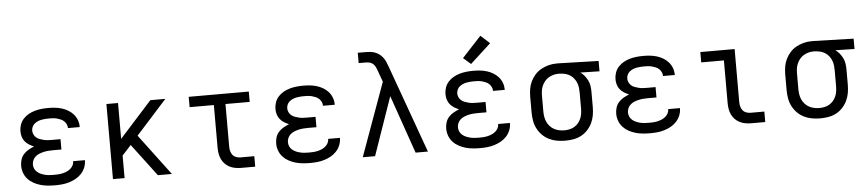

<svg xmlns="http://www.w3.org/2000/svg" viewBox="-45 -1061 6089 1350"><g transform="rotate(-5 3000.0 -385.5)"><path d="M297 8Q272 8 246 5.5Q220 3 195.5 -4Q171 -11 148 -23.5Q125 -36 107.5 -55Q90 -74 81 -98.5Q72 -123 72 -149Q72 -171 78.5 -192.5Q85 -214 100 -230.5Q115 -247 134.5 -258Q154 -269 174 -277Q156 -284 139.5 -294.5Q123 -305 111 -319.5Q99 -334 93.5 -353Q88 -372 88 -391Q88 -415 96 -438Q104 -461 120.5 -479Q137 -497 158 -508.5Q179 -520 202 -526.5Q225 -533 249 -535.5Q273 -538 297 -538Q321 -538 345 -535.5Q369 -533 392 -526Q415 -519 436 -506.5Q457 -494 473 -476Q489 -458 497.5 -435Q506 -412 506 -388Q506 -387 506 -386Q506 -385 506 -385H423Q423 -385 423 -385.5Q423 -386 423 -386Q423 -400 417 -412.5Q411 -425 401 -434.5Q391 -444 378 -449.5Q365 -455 352 -458.5Q339 -462 325 -463Q311 -464 297 -464Q283 -464 269.5 -463Q256 -462 242.5 -459.5Q229 -457 216.5 -451.5Q204 -446 193.5 -437.5Q183 -429 177 -416Q171 -403 171 -390V-389Q171 -375 177 -362Q183 -349 193.5 -340Q204 -331 217.5 -326Q231 -321 244.5 -317.5Q258 -314 272 -313Q286 -312 300 -312H364V-239H300Q284 -239 268 -237.5Q252 -236 237 -232.5Q222 -229 207 -223Q192 -217 180 -206.5Q168 -196 161.5 -181.5Q155 -167 155 -151Q155 -135 161.5 -121Q168 -107 180 -97Q192 -87 206.5 -81Q221 -75 236 -71.5Q251 -68 266.5 -67Q282 -66 297 -66Q313 -66 328 -67Q343 -68 358 -71.5Q373 -75 387 -81Q401 -87 413 -97Q425 -107 432 -120.5Q439 -134 439 -150H522Q522 -150 522 -149.5Q522 -149 522 -149Q522 -123 512.5 -99Q503 -75 485.5 -56Q468 -37 445.5 -24.5Q423 -12 398.5 -4.5Q374 3 348.5 5.5Q323 8 297 8Z M707 0V-530H789V-277L1017 -530H1123L906 -289L1123 0H1024L852 -228L789 -159V0Z M1613 0Q1593 0 1572 -3.5Q1551 -7 1532.5 -16Q1514 -25 1499 -40Q1484 -55 1475 -74Q1466 -93 1462.5 -113.5Q1459 -134 1459 -155V-457H1288V-530H1712V-457H1541V-155Q1541 -139 1545 -124Q1549 -109 1558.5 -97Q1568 -85 1583 -79.5Q1598 -74 1613 -74H1711V0Z M2097 8Q2072 8 2046 5.5Q2020 3 1995.5 -4Q1971 -11 1948 -23.5Q1925 -36 1907.5 -55Q1890 -74 1881 -98.5Q1872 -123 1872 -149Q1872 -171 1878.5 -192.5Q1885 -214 1900 -230.5Q1915 -247 1934.5 -258Q1954 -269 1974 -277Q1956 -284 1939.5 -294.5Q1923 -305 1911 -319.5Q1899 -334 1893.5 -353Q1888 -372 1888 -391Q1888 -415 1896 -438Q1904 -461 1920.5 -479Q1937 -497 1958 -508.5Q1979 -520 2002 -526.5Q2025 -533 2049 -535.5Q2073 -538 2097 -538Q2121 -538 2145 -535.5Q2169 -533 2192 -526Q2215 -519 2236 -506.5Q2257 -494 2273 -476Q2289 -458 2297.5 -435Q2306 -412 2306 -388Q2306 -387 2306 -386Q2306 -385 2306 -385H2223Q2223 -385 2223 -385.5Q2223 -386 2223 -386Q2223 -400 2217 -412.5Q2211 -425 2201 -434.5Q2191 -444 2178 -449.5Q2165 -455 2152 -458.5Q2139 -462 2125 -463Q2111 -464 2097 -464Q2083 -464 2069.5 -463Q2056 -462 2042.5 -459.5Q2029 -457 2016.5 -451.5Q2004 -446 1993.5 -437.5Q1983 -429 1977 -416Q1971 -403 1971 -390V-389Q1971 -375 1977 -362Q1983 -349 1993.5 -340Q2004 -331 2017.5 -326Q2031 -321 2044.5 -317.5Q2058 -314 2072 -313Q2086 -312 2100 -312H2164V-239H2100Q2084 -239 2068 -237.5Q2052 -236 2037 -232.5Q2022 -229 2007 -223Q1992 -217 1980 -206.5Q1968 -196 1961.5 -181.5Q1955 -167 1955 -151Q1955 -135 1961.5 -121Q1968 -107 1980 -97Q1992 -87 2006.5 -81Q2021 -75 2036 -71.5Q2051 -68 2066.5 -67Q2082 -66 2097 -66Q2113 -66 2128 -67Q2143 -68 2158 -71.5Q2173 -75 2187 -81Q2201 -87 2213 -97Q2225 -107 2232 -120.5Q2239 -134 2239 -150H2322Q2322 -150 2322 -149.5Q2322 -149 2322 -149Q2322 -123 2312.5 -99Q2303 -75 2285.5 -56Q2268 -37 2245.5 -24.5Q2223 -12 2198.5 -4.5Q2174 3 2148.5 5.5Q2123 8 2097 8Z M2470 0 2657 -517 2629 -594Q2629 -594 2629 -594Q2629 -594 2629 -595Q2624 -609 2618 -622Q2612 -635 2601.5 -645Q2591 -655 2577 -658.5Q2563 -662 2548 -662H2499V-735H2548Q2566 -735 2584 -733.5Q2602 -732 2619 -726Q2636 -720 2650.5 -709Q2665 -698 2676 -683.5Q2687 -669 2694 -652.5Q2701 -636 2707 -619L2930 0H2843L2700 -411L2557 0Z M3297 8Q3272 8 3246 5.5Q3220 3 3195.5 -4Q3171 -11 3148 -23.5Q3125 -36 3107.5 -55Q3090 -74 3081 -98.5Q3072 -123 3072 -149Q3072 -171 3078.5 -192.5Q3085 -214 3100 -230.5Q3115 -247 3134.5 -258Q3154 -269 3174 -277Q3156 -284 3139.5 -294.5Q3123 -305 3111 -319.5Q3099 -334 3093.5 -353Q3088 -372 3088 -391Q3088 -415 3096 -438Q3104 -461 3120.5 -479Q3137 -497 3158 -508.5Q3179 -520 3202 -526.5Q3225 -533 3249 -535.5Q3273 -538 3297 -538Q3321 -538 3345 -535.5Q3369 -533 3392 -526Q3415 -519 3436 -506.5Q3457 -494 3473 -476Q3489 -458 3497.5 -435Q3506 -412 3506 -388Q3506 -387 3506 -386Q3506 -385 3506 -385H3423Q3423 -385 3423 -385.5Q3423 -386 3423 -386Q3423 -400 3417 -412.5Q3411 -425 3401 -434.5Q3391 -444 3378 -449.5Q3365 -455 3352 -458.5Q3339 -462 3325 -463Q3311 -464 3297 -464Q3283 -464 3269.5 -463Q3256 -462 3242.5 -459.5Q3229 -457 3216.5 -451.5Q3204 -446 3193.5 -437.5Q3183 -429 3177 -416Q3171 -403 3171 -390V-389Q3171 -375 3177 -362Q3183 -349 3193.5 -340Q3204 -331 3217.5 -326Q3231 -321 3244.5 -317.5Q3258 -314 3272 -313Q3286 -312 3300 -312H3364V-239H3300Q3284 -239 3268 -237.5Q3252 -236 3237 -232.5Q3222 -229 3207 -223Q3192 -217 3180 -206.5Q3168 -196 3161.5 -181.5Q3155 -167 3155 -151Q3155 -135 3161.5 -121Q3168 -107 3180 -97Q3192 -87 3206.5 -81Q3221 -75 3236 -71.5Q3251 -68 3266.5 -67Q3282 -66 3297 -66Q3313 -66 3328 -67Q3343 -68 3358 -71.5Q3373 -75 3387 -81Q3401 -87 3413 -97Q3425 -107 3432 -120.5Q3439 -134 3439 -150H3522Q3522 -150 3522 -149.5Q3522 -149 3522 -149Q3522 -123 3512.5 -99Q3503 -75 3485.5 -56Q3468 -37 3445.5 -24.5Q3423 -12 3398.5 -4.5Q3374 3 3348.5 5.5Q3323 8 3297 8ZM3286 -587 3233 -633 3368 -779 3432 -721Z M3899 8Q3870 8 3841 3Q3812 -2 3785.5 -15Q3759 -28 3738 -49Q3717 -70 3703.5 -96.5Q3690 -123 3685 -152Q3680 -181 3680 -210V-320Q3680 -348 3684.5 -376Q3689 -404 3701.5 -429.5Q3714 -455 3733 -476Q3752 -497 3777 -510.5Q3802 -524 3829 -531Q3856 -538 3885 -538Q3888 -538 3892 -538Q3896 -538 3900 -538L4181 -530V-457L4046 -460Q4062 -449 4075 -433Q4088 -417 4097 -398.5Q4106 -380 4109 -360Q4112 -340 4112 -320V-210Q4112 -181 4107 -152.5Q4102 -124 4089.5 -98Q4077 -72 4057 -50.5Q4037 -29 4011.5 -15.5Q3986 -2 3957 3Q3928 8 3899 8ZM3899 -65Q3917 -65 3935.5 -69Q3954 -73 3970 -82.5Q3986 -92 3998 -106.5Q4010 -121 4017 -138Q4024 -155 4026.5 -173.5Q4029 -192 4029 -210V-320Q4029 -337 4027 -354.5Q4025 -372 4018.5 -388.5Q4012 -405 4001.5 -419Q3991 -433 3976.5 -443Q3962 -453 3945 -458Q3928 -463 3911 -464L3900 -465Q3898 -465 3895.5 -465Q3893 -465 3891 -465Q3873 -465 3855 -460Q3837 -455 3821.5 -445.5Q3806 -436 3794.5 -422Q3783 -408 3775.5 -391Q3768 -374 3765.5 -356Q3763 -338 3763 -320V-210Q3763 -191 3766 -172.5Q3769 -154 3776.5 -137Q3784 -120 3797 -105.5Q3810 -91 3826.5 -82Q3843 -73 3861.5 -69Q3880 -65 3899 -65Z M4497 8Q4472 8 4446 5.5Q4420 3 4395.5 -4Q4371 -11 4348 -23.5Q4325 -36 4307.5 -55Q4290 -74 4281 -98.5Q4272 -123 4272 -149Q4272 -171 4278.5 -192.5Q4285 -214 4300 -230.5Q4315 -247 4334.5 -258Q4354 -269 4374 -277Q4356 -284 4339.5 -294.5Q4323 -305 4311 -319.5Q4299 -334 4293.5 -353Q4288 -372 4288 -391Q4288 -415 4296 -438Q4304 -461 4320.5 -479Q4337 -497 4358 -508.5Q4379 -520 4402 -526.5Q4425 -533 4449 -535.5Q4473 -538 4497 -538Q4521 -538 4545 -535.5Q4569 -533 4592 -526Q4615 -519 4636 -506.5Q4657 -494 4673 -476Q4689 -458 4697.5 -435Q4706 -412 4706 -388Q4706 -387 4706 -386Q4706 -385 4706 -385H4623Q4623 -385 4623 -385.5Q4623 -386 4623 -386Q4623 -400 4617 -412.5Q4611 -425 4601 -434.5Q4591 -444 4578 -449.5Q4565 -455 4552 -458.5Q4539 -462 4525 -463Q4511 -464 4497 -464Q4483 -464 4469.5 -463Q4456 -462 4442.5 -459.5Q4429 -457 4416.5 -451.5Q4404 -446 4393.5 -437.5Q4383 -429 4377 -416Q4371 -403 4371 -390V-389Q4371 -375 4377 -362Q4383 -349 4393.5 -340Q4404 -331 4417.5 -326Q4431 -321 4444.5 -317.5Q4458 -314 4472 -313Q4486 -312 4500 -312H4564V-239H4500Q4484 -239 4468 -237.5Q4452 -236 4437 -232.5Q4422 -229 4407 -223Q4392 -217 4380 -206.5Q4368 -196 4361.5 -181.5Q4355 -167 4355 -151Q4355 -135 4361.5 -121Q4368 -107 4380 -97Q4392 -87 4406.5 -81Q4421 -75 4436 -71.5Q4451 -68 4466.5 -67Q4482 -66 4497 -66Q4513 -66 4528 -67Q4543 -68 4558 -71.5Q4573 -75 4587 -81Q4601 -87 4613 -97Q4625 -107 4632 -120.5Q4639 -134 4639 -150H4722Q4722 -150 4722 -149.5Q4722 -149 4722 -149Q4722 -123 4712.5 -99Q4703 -75 4685.5 -56Q4668 -37 4645.5 -24.5Q4623 -12 4598.5 -4.5Q4574 3 4548.5 5.5Q4523 8 4497 8Z M5213 0Q5193 0 5172 -3.5Q5151 -7 5132.5 -16Q5114 -25 5099 -40Q5084 -55 5075 -74Q5066 -93 5062.5 -113.5Q5059 -134 5059 -155V-457H4899V-530H5141V-155Q5141 -139 5145 -124Q5149 -109 5158.5 -97Q5168 -85 5183 -79.5Q5198 -74 5213 -74H5311V0Z M5699 8Q5670 8 5641 3Q5612 -2 5585.5 -15Q5559 -28 5538 -49Q5517 -70 5503.5 -96.5Q5490 -123 5485 -152Q5480 -181 5480 -210V-320Q5480 -348 5484.5 -376Q5489 -404 5501.5 -429.5Q5514 -455 5533 -476Q5552 -497 5577 -510.5Q5602 -524 5629 -531Q5656 -538 5685 -538Q5688 -538 5692 -538Q5696 -538 5700 -538L5981 -530V-457L5846 -460Q5862 -449 5875 -433Q5888 -417 5897 -398.5Q5906 -380 5909 -360Q5912 -340 5912 -320V-210Q5912 -181 5907 -152.5Q5902 -124 5889.5 -98Q5877 -72 5857 -50.5Q5837 -29 5811.5 -15.5Q5786 -2 5757 3Q5728 8 5699 8ZM5699 -65Q5717 -65 5735.5 -69Q5754 -73 5770 -82.5Q5786 -92 5798 -106.5Q5810 -121 5817 -138Q5824 -155 5826.5 -173.5Q5829 -192 5829 -210V-320Q5829 -337 5827 -354.5Q5825 -372 5818.5 -388.5Q5812 -405 5801.5 -419Q5791 -433 5776.5 -443Q5762 -453 5745 -458Q5728 -463 5711 -464L5700 -465Q5698 -465 5695.5 -465Q5693 -465 5691 -465Q5673 -465 5655 -460Q5637 -455 5621.5 -445.5Q5606 -436 5594.5 -422Q5583 -408 5575.5 -391Q5568 -374 5565.5 -356Q5563 -338 5563 -320V-210Q5563 -191 5566 -172.5Q5569 -154 5576.5 -137Q5584 -120 5597 -105.5Q5610 -91 5626.5 -82Q5643 -73 5661.5 -69Q5680 -65 5699 -65Z"/></g></svg>

Font: Iosevka Mono
Style: Regular
Weight: 400
Designer: Belleve Invis
Foundry: Belleve Invis
Version: Version 11.1.1